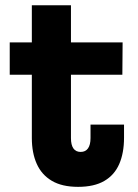

<svg xmlns="http://www.w3.org/2000/svg" viewBox="-20 -716 536 746"><path d="M255.7 -179.7Q255.7 -152.4 265.4 -139Q275 -125.7 293.3 -125.7Q312.2 -125.7 321.9 -139.4Q331.7 -153 331.7 -179.7V-232H461.9V-180.7Q461.9 -121.6 443.3 -78.8Q424.8 -36 385.3 -13Q345.9 10 283.4 10Q220.9 10 181.3 -13.5Q141.6 -37 122.7 -79.6Q103.7 -122.1 103.7 -179.7L103.7 -425.7H17.8V-551.2H103.7V-695.6H255.7V-551.2H456.4L455.4 -425.7H255.7Z"/></svg>

Font: Hepta Slab ExtraLight
Style: Regular
Weight: 200
Designer: Michael LaGattuta
Foundry: Michael LaGattuta
Version: Version 1.100